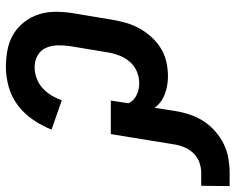

<svg xmlns="http://www.w3.org/2000/svg" viewBox="-92 -680 780 635"><g transform="rotate(90 297.5 -362.0)"><path d="M202 8Q172 8 143.5 2.5Q115 -3 91.5 -17.5Q68 -32 51 -54.5Q34 -77 26 -104Q18 -131 18.5 -160.5Q19 -190 24 -219L45 -345Q49 -368 55.5 -390.5Q62 -413 74 -434.5Q86 -456 103 -474.5Q120 -493 141 -505.5Q162 -518 185.5 -523Q209 -528 232 -528Q263 -528 291 -517.5Q319 -507 336 -484L347 -554Q351 -578 359 -601.5Q367 -625 380.5 -646Q394 -667 414 -684.5Q434 -702 457 -713Q480 -724 504 -728Q528 -732 552 -732H595L594 -638H551Q535 -638 518.5 -632.5Q502 -627 489 -615Q476 -603 468.5 -586.5Q461 -570 458 -554L423 -339H312L321 -397Q313 -415 294.5 -424Q276 -433 255 -433Q236 -433 217 -425.5Q198 -418 184.5 -402.5Q171 -387 163.5 -368Q156 -349 153 -330L132 -204Q129 -183 129.5 -162.5Q130 -142 138 -124Q146 -106 163.5 -96.5Q181 -87 202 -87Q220 -87 238 -93.5Q256 -100 270.5 -113Q285 -126 295 -142.5Q305 -159 311 -177L408 -143Q396 -112 376 -82.5Q356 -53 328.5 -32Q301 -11 267.5 -1.5Q234 8 202 8Z"/></g></svg>

Font: Iosevka QP
Style: Bold Italic
Weight: 700
Italic angle: -9°
Designer: Belleve Invis
Foundry: Belleve Invis
Version: Version 20.0.0; ttfautohint (v1.8.4)